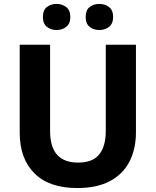

<svg xmlns="http://www.w3.org/2000/svg" viewBox="-20 -940 787 970"><path d="M370.5 10Q228.4 10 154 -64.3Q79.6 -138.7 79.6 -269.9V-714H233.1V-277.8Q233.1 -197.6 268.6 -158.1Q304.1 -118.6 374.3 -118.6Q448.1 -118.6 481.3 -159.8Q514.4 -200.9 514.4 -278.8V-714H666.8V-271.5Q666.8 -187.8 634.4 -124.3Q602 -60.8 536.2 -25.4Q470.4 10 370.5 10ZM196.7 -854.1Q196.7 -888.7 216.8 -904.4Q236.9 -920.2 265.7 -920.2Q293.8 -920.2 314.5 -904.4Q335.3 -888.7 335.3 -854.1Q335.3 -820.6 314.5 -804.4Q293.8 -788.3 265.7 -788.3Q236.9 -788.3 216.8 -804.4Q196.7 -820.6 196.7 -854.1ZM412.8 -854.1Q412.8 -888.7 432.7 -904.4Q452.6 -920.2 482 -920.2Q510.1 -920.2 530.8 -904.4Q551.5 -888.7 551.5 -854.1Q551.5 -820.6 530.8 -804.4Q510.1 -788.3 482 -788.3Q452.6 -788.3 432.7 -804.4Q412.8 -820.6 412.8 -854.1Z"/></svg>

Font: Noto Sans Symbols
Style: Regular
Weight: 400
Designer: Monotype Design Team
Foundry: Monotype Imaging Inc.
Version: Version 2.002